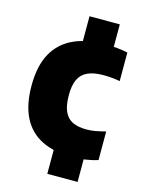

<svg xmlns="http://www.w3.org/2000/svg" viewBox="-119 -738 693 928"><g transform="rotate(15 228.0 -274.0)"><path d="M303 10.5Q214.5 10.5 152.8 -20.2Q91 -51 59 -114Q27 -177 27 -273Q27 -372 62 -434.8Q97 -497.5 162.8 -527.5Q228.5 -557.5 320 -557.5Q351 -557.5 379 -554.8Q407 -552 433 -546.5V-403.5Q412 -407.5 391.2 -409.2Q370.5 -411 349.5 -411Q302 -411 271.8 -397.2Q241.5 -383.5 227.2 -353.8Q213 -324 213 -275.5Q213 -223.5 226.8 -193Q240.5 -162.5 268.2 -149.2Q296 -136 337.5 -136Q359.5 -136 382 -140Q404.5 -144 433 -151.5V-8.5Q404.5 1 370.8 5.8Q337 10.5 303 10.5ZM211 120V-26H362.5V120ZM211 -522.5V-668.5H362.5V-522.5Z"/></g></svg>

Font: Encode Sans SC SemiCondensed ExtraBold
Style: Regular
Weight: 800
Width: 4
Designer: Multiple Designers
Foundry: Impallari Type
Version: Version 3.002